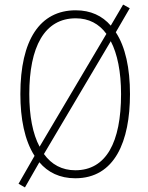

<svg xmlns="http://www.w3.org/2000/svg" viewBox="-20 -769 646 839"><path d="M548 -358C548 -471 528 -564 486 -628L547 -733L518 -749L464 -657C427 -700 376 -724 311 -724C154 -724 69 -594 69 -358C69 -252 87 -156 131 -88L61 34L89 50L152 -60C189 -16 241 10 309 10C482 10 548 -152 548 -358ZM108 -358C108 -564 174 -689 311 -689C368 -689 413 -665 445 -621L153 -128C123 -184 108 -262 108 -358ZM509 -358C509 -147 444 -25 309 -25C251 -25 205 -50 172 -96L464 -589C493 -534 509 -455 509 -358Z"/></svg>

Font: Noto Sans Gurmukhi Condensed ExtraLight
Style: Regular
Weight: 200
Width: 3
Designer: Jelle Bosma - Monotype Design Team
Foundry: Monotype Imaging Inc.
Version: Version 2.004